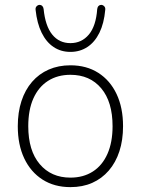

<svg xmlns="http://www.w3.org/2000/svg" viewBox="-20 -760 578 788"><path d="M269 8Q203 8 154.5 -23Q106 -54 79.5 -110Q53 -166 53 -242Q53 -299 68 -345Q83 -391 111.5 -424Q140 -457 180 -474.5Q220 -492 269 -492Q335 -492 383.5 -461Q432 -430 458.5 -374Q485 -318 485 -242Q485 -185 470 -139Q455 -93 426.5 -60Q398 -27 358.5 -9.5Q319 8 269 8ZM269 -31Q322 -31 361 -56Q400 -81 421 -128.5Q442 -176 442 -242Q442 -342 395.5 -397.5Q349 -453 269 -453Q216 -453 177 -428Q138 -403 117 -356Q96 -309 96 -242Q96 -142 143 -86.5Q190 -31 269 -31ZM269 -547Q230 -547 200 -567Q170 -587 151 -625.5Q132 -664 126 -720Q125 -729 130.5 -734.5Q136 -740 143 -740Q149 -740 153.5 -735.5Q158 -731 159 -723Q166 -653 194.5 -618Q223 -583 269 -583Q315 -583 344.5 -618Q374 -653 379 -723Q380 -731 384.5 -735.5Q389 -740 395 -740Q402 -740 407.5 -734.5Q413 -729 412 -720Q407 -664 388 -625.5Q369 -587 338.5 -567Q308 -547 269 -547Z"/></svg>

Font: Nunito ExtraLight
Style: Regular
Weight: 200
Designer: Vernon Adams
Foundry: Vernon Adams
Version: Version 3.602;April 4, 2023;FontCreator 14.0.0.2856 64-bit